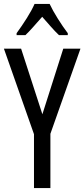

<svg xmlns="http://www.w3.org/2000/svg" viewBox="-20 -963 432 983"><path d="M197 -378 304 -714H392L238 -278V0H154V-276L0 -714H88ZM234 -943Q250 -909 276 -867.5Q302 -826 327 -793V-783H282Q261 -803 240 -827Q219 -851 196 -877Q173 -851 150.5 -825.5Q128 -800 110 -783H65V-793Q92 -830 117.5 -870.5Q143 -911 157 -943Z"/></svg>

Font: Noto Sans Lao ExtraCondensed
Style: Regular
Weight: 400
Width: 2
Designer: Monotype Design Team
Foundry: Monotype Imaging Inc.
Version: Version 2.003; ttfautohint (v1.8.4.7-5d5b)